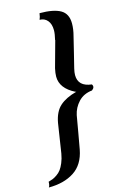

<svg xmlns="http://www.w3.org/2000/svg" viewBox="-224 -757 638 1021"><g transform="rotate(-15 95.5 -246.0)"><path d="M22.9 50.8 47.9 -110.8Q58.6 -170.9 92 -200.7Q125.5 -230.5 185.1 -246.1L180.2 -247.1Q102.1 -286.1 102.1 -351.1Q102.1 -370.1 107.9 -396L147.9 -541H147Q154.8 -573.2 154.8 -592.8Q154.8 -627.4 138.4 -646.7Q122.1 -666 95.2 -666Q101.1 -678.2 104 -700.2Q180.7 -700.2 218.8 -678.5Q256.8 -656.7 256.8 -603Q256.8 -570.8 247.1 -535.2Q241.7 -513.2 227.1 -453.1Q212.4 -393.1 206.1 -368.2Q201.2 -347.7 201.2 -333Q201.2 -270.5 274.9 -262.2Q286.6 -245.6 267.1 -231Q220.2 -226.1 191.7 -195.6Q163.1 -165 154.8 -125Q149.4 -96.2 139.2 -35.4Q128.9 25.4 123 55.2Q107.9 135.3 52 171.6Q-3.9 208 -87.9 208Q-81.1 198.7 -81.1 178.2Q-66.9 174.3 -56.6 170.2Q-46.4 166 -32.7 156.5Q-19 147 -9.5 134.3Q0 121.6 9 100.1Q18.1 78.6 22.9 50.8Z"/></g></svg>

Font: Linear Smooth
Style: Bold Italic
Weight: 700
Designer: Philipp H. Poll, Flanker
Foundry: Philipp H. Poll, reworked by Flanker
Version: Version 1.061 | FøM Fix